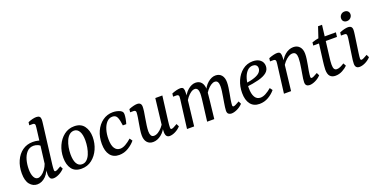

<svg xmlns="http://www.w3.org/2000/svg" viewBox="-23 -1320 3909 1999"><g transform="rotate(-20 1931.5 -320.5)"><path d="M328 7Q302 7 292 -8.5Q282 -24 281 -49Q281 -63 282 -80.5Q283 -98 285 -125L334 -517Q336 -533 338 -550Q340 -567 340 -575Q340 -587 333 -592.5Q326 -598 316 -598H277L281 -631Q308 -643 332 -648.5Q356 -654 374 -654Q398 -654 409 -643Q420 -632 420 -609Q420 -600 418.5 -586.5Q417 -573 415 -557L362 -131Q360 -117 359 -100Q358 -83 358 -73Q358 -56 370 -56Q379 -56 394 -63.5Q409 -71 434 -86L450 -55Q422 -26 388 -9.5Q354 7 328 7ZM147 9Q99 9 65.5 -31Q32 -71 32 -153Q32 -230 59.5 -291.5Q87 -353 136 -388Q185 -423 250 -423Q280 -423 307.5 -416.5Q335 -410 358 -399L338 -332Q319 -360 295 -371.5Q271 -383 245 -383Q199 -383 170 -351Q141 -319 128 -270.5Q115 -222 115 -170Q115 -116 131 -83.5Q147 -51 176 -51Q194 -51 216 -65.5Q238 -80 258.5 -107.5Q279 -135 292 -171L304 -164Q286 -77 242.5 -34Q199 9 147 9Z M636 13Q563 13 528.5 -34Q494 -81 494 -158Q494 -230 521.5 -291.5Q549 -353 598 -391Q647 -429 711 -429Q784 -429 820 -380.5Q856 -332 856 -259Q856 -188 828.5 -126Q801 -64 751.5 -25.5Q702 13 636 13ZM654 -29Q685 -28 707.5 -48Q730 -68 744 -101Q758 -134 765 -173.5Q772 -213 772 -251Q772 -315 752 -350.5Q732 -386 695 -387Q665 -387 642.5 -367.5Q620 -348 605.5 -315Q591 -282 584 -243Q577 -204 577 -167Q577 -101 597 -65.5Q617 -30 654 -29Z M1053 13Q989 13 954.5 -31.5Q920 -76 920 -157Q920 -234 948 -295.5Q976 -357 1026 -393Q1076 -429 1140 -429Q1163 -429 1184 -424Q1205 -419 1221 -411Q1237 -402 1242.5 -392Q1248 -382 1248 -367Q1248 -347 1243 -318.5Q1238 -290 1230 -264H1192Q1185 -325 1171 -356Q1157 -387 1120 -387Q1083 -387 1056.5 -358.5Q1030 -330 1016 -283Q1002 -236 1002 -181Q1002 -112 1024 -78.5Q1046 -45 1085 -45Q1113 -45 1145 -63Q1177 -81 1211 -111L1232 -81Q1203 -45 1156 -16Q1109 13 1053 13Z M1431 7Q1389 7 1365 -21Q1341 -49 1341 -99Q1341 -125 1346 -159.5Q1351 -194 1357 -228Q1363 -262 1367 -286Q1369 -301 1371 -317Q1373 -333 1373 -343Q1373 -355 1366 -360.5Q1359 -366 1349 -366H1310L1314 -400Q1341 -411 1365 -417Q1389 -423 1407 -423Q1453 -423 1453 -376Q1453 -368 1452 -355.5Q1451 -343 1449 -326Q1444 -294 1437 -254Q1430 -214 1425 -177Q1420 -140 1420 -114Q1420 -86 1429.5 -68.5Q1439 -51 1462 -51Q1484 -51 1508 -66Q1532 -81 1553 -105Q1574 -129 1587 -156L1593 -130Q1567 -63 1522.5 -28Q1478 7 1431 7ZM1614 7Q1593 7 1581.5 -6.5Q1570 -20 1569 -50Q1569 -62 1570.5 -84.5Q1572 -107 1573 -125L1607 -416H1685L1651 -148Q1648 -127 1646.5 -107Q1645 -87 1645 -74Q1645 -56 1657 -56Q1666 -56 1681.5 -63.5Q1697 -71 1722 -86L1737 -55Q1710 -26 1676 -9.5Q1642 7 1614 7Z M2299 7Q2280 7 2266.5 -3.5Q2253 -14 2253 -40Q2253 -56 2256.5 -78.5Q2260 -101 2264 -128Q2268 -154 2273.5 -185Q2279 -216 2283 -246.5Q2287 -277 2287 -300Q2287 -329 2277.5 -346.5Q2268 -364 2245 -364Q2225 -364 2202 -348.5Q2179 -333 2158.5 -308Q2138 -283 2126 -255L2121 -281Q2145 -350 2188 -386.5Q2231 -423 2274 -423Q2317 -423 2341 -394.5Q2365 -366 2365 -316Q2365 -290 2360.5 -258Q2356 -226 2350 -193.5Q2344 -161 2339 -134Q2336 -113 2334 -97.5Q2332 -82 2332 -72Q2332 -56 2344 -56Q2353 -56 2368.5 -63.5Q2384 -71 2410 -86L2425 -55Q2398 -26 2362.5 -9.5Q2327 7 2299 7ZM1807 0 1843 -285Q1845 -297 1847 -316Q1849 -335 1849 -343Q1849 -355 1842 -360.5Q1835 -366 1825 -366H1786L1790 -400Q1817 -411 1841.5 -417Q1866 -423 1884 -423Q1911 -423 1918.5 -406.5Q1926 -390 1924 -362L1922 -312L1886 0ZM2030 0 2053 -184Q2056 -208 2060 -242.5Q2064 -277 2064 -300Q2064 -329 2054.5 -346.5Q2045 -364 2023 -364Q2003 -364 1980.5 -348.5Q1958 -333 1938 -308Q1918 -283 1906 -255L1900 -281Q1925 -350 1967.5 -386.5Q2010 -423 2053 -423Q2095 -423 2118 -394.5Q2141 -366 2141 -315Q2141 -289 2137 -254Q2133 -219 2130 -187L2109 0Z M2690 -429Q2742 -429 2772.5 -403.5Q2803 -378 2803 -336Q2803 -294 2771 -267Q2739 -240 2678 -224Q2617 -208 2529 -198L2532 -235Q2606 -245 2648 -260.5Q2690 -276 2707.5 -296.5Q2725 -317 2725 -341Q2725 -364 2710.5 -375.5Q2696 -387 2675 -387Q2638 -387 2611.5 -358.5Q2585 -330 2571 -283Q2557 -236 2557 -181Q2557 -115 2578 -80Q2599 -45 2639 -45Q2667 -45 2698 -61.5Q2729 -78 2762 -106L2783 -77Q2753 -40 2707.5 -13.5Q2662 13 2608 13Q2543 13 2508.5 -32Q2474 -77 2474 -156Q2474 -228 2500.5 -290Q2527 -352 2576 -390.5Q2625 -429 2690 -429Z M3165 7Q3145 7 3132 -3.5Q3119 -14 3119 -40Q3119 -56 3122 -78.5Q3125 -101 3130 -128Q3134 -154 3139.5 -185Q3145 -216 3148.5 -246.5Q3152 -277 3152 -300Q3152 -330 3141.5 -347Q3131 -364 3107 -364Q3084 -364 3059.5 -348.5Q3035 -333 3013.5 -308Q2992 -283 2979 -255L2974 -281Q3000 -350 3044 -386.5Q3088 -423 3137 -423Q3180 -423 3205.5 -394.5Q3231 -366 3231 -316Q3231 -290 3226.5 -258Q3222 -226 3216 -193.5Q3210 -161 3205 -134Q3202 -113 3200 -97.5Q3198 -82 3198 -72Q3198 -56 3210 -56Q3219 -56 3234.5 -63.5Q3250 -71 3276 -86L3291 -55Q3264 -26 3228.5 -9.5Q3193 7 3165 7ZM2881 0 2917 -285Q2919 -297 2921 -316Q2923 -335 2923 -343Q2923 -355 2916 -360.5Q2909 -366 2899 -366H2860L2864 -400Q2891 -411 2915.5 -417Q2940 -423 2957 -423Q2985 -423 2992.5 -406.5Q3000 -390 2998 -362L2996 -312L2960 0Z M3451 8Q3413 8 3392 -14.5Q3371 -37 3371 -89Q3371 -109 3374 -135Q3377 -161 3379 -180L3406 -392L3455 -539H3499L3457 -198Q3454 -178 3452 -154.5Q3450 -131 3450 -115Q3450 -82 3459 -67Q3468 -52 3488 -52Q3507 -52 3527.5 -61.5Q3548 -71 3570 -85L3587 -54Q3566 -32 3529 -12Q3492 8 3451 8ZM3339 -367 3343 -401Q3361 -408 3384 -413.5Q3407 -419 3432 -421L3460 -416H3608L3602 -367Z M3718 7Q3671 7 3671 -44Q3671 -62 3673.5 -83.5Q3676 -105 3680 -129L3703 -285Q3706 -303 3707.5 -317Q3709 -331 3709 -340Q3709 -356 3702.5 -361Q3696 -366 3685 -366H3646L3650 -400Q3677 -411 3701 -417Q3725 -423 3742 -423Q3766 -423 3777.5 -412Q3789 -401 3789 -377Q3789 -368 3787.5 -354.5Q3786 -341 3784 -326L3756 -131Q3754 -116 3752 -99.5Q3750 -83 3750 -73Q3750 -56 3762 -56Q3772 -56 3787.5 -64Q3803 -72 3828 -86L3843 -55Q3816 -26 3781.5 -9.5Q3747 7 3718 7ZM3757 -486Q3735 -486 3721.5 -498.5Q3708 -511 3708 -533Q3708 -555 3724 -572Q3740 -589 3765 -589Q3788 -589 3801.5 -576Q3815 -563 3815 -542Q3815 -520 3798.5 -503Q3782 -486 3757 -486Z"/></g></svg>

Font: Rasa
Style: Italic
Weight: 400
Italic angle: -7.10001°
Designer: Anna Giedrys (Yrsa+Rasa design), David Brezina (Yrsa art-direction, Rasa art-direction, design)
Foundry: Rosetta Type Foundry
Version: Version 2.004